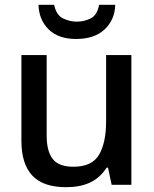

<svg xmlns="http://www.w3.org/2000/svg" viewBox="-20 -768 640 798"><path d="M255 10Q159 10 114 -38.5Q69 -87 69 -182V-539H174V-203Q174 -140 199 -107.5Q224 -75 285 -75Q363 -75 392 -125.5Q421 -176 421 -263V-539H526V0H444L429 -71H423Q395 -28 353.5 -9Q312 10 255 10ZM296 -606Q223 -606 182.5 -645.5Q142 -685 140 -748H205Q214 -705 242 -691.5Q270 -678 299 -678Q330 -678 357 -691.5Q384 -705 392 -748H459Q457 -685 414.5 -645.5Q372 -606 296 -606Z"/></svg>

Font: Noto Sans Mono Medium
Style: Regular
Weight: 500
Designer: Monotype Design Team
Foundry: Monotype Imaging Inc.
Version: Version 2.014